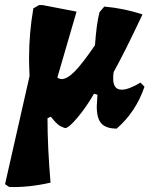

<svg xmlns="http://www.w3.org/2000/svg" viewBox="-24 -503 602 760"><path d="M548 -160Q514 -60 438 6Q396 6 377.5 -14Q359 -34 359 -82Q359 -91 361 -115L362 -128L348 -132Q319 -81 283.5 -38.5Q248 4 234 4Q215 -2 205 -10.5Q195 -19 177 -41L164 -35Q164 77 176 220Q87 240 12 237L-4 226L93 -202Q91 -250 91 -272Q91 -371 108 -470L131 -483H144L279 -457L203 -196Q212 -190 220 -190Q242 -190 272 -220.5Q302 -251 352 -324Q358 -410 370 -455L389 -477Q467 -470 540 -446Q471 -299 426 -218Q424 -208 424 -192Q424 -148 458 -148Q485 -148 532 -176Z"/></svg>

Font: Alegreya Black
Style: Italic
Weight: 900
Italic angle: -7°
Designer: Juan Pablo del Peral
Foundry: Huerta Tipografica
Version: Version 2.007; ttfautohint (v1.6)